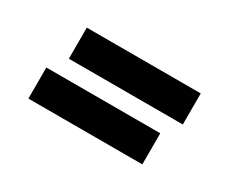

<svg xmlns="http://www.w3.org/2000/svg" viewBox="-58 -655 729 610"><g transform="rotate(30 306.0 -350.0)"><path d="M121 -494H539V-380H121ZM73 -320H491V-206H73Z"/></g></svg>

Font: Space Mono
Style: Bold Italic
Weight: 700
Italic angle: -12°
Monospace: yes
Designer: Colophon Foundry / Benjamin Critton
Foundry: Colophon Foundry
Version: Version 1.000;PS 1.000;hotconv 1.0.81;makeotf.lib2.5.63406